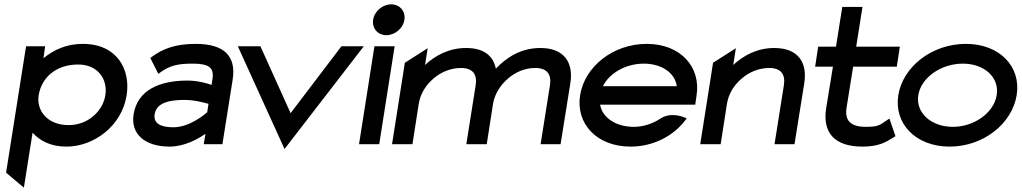

<svg xmlns="http://www.w3.org/2000/svg" viewBox="-20 -664 4704 884"><path d="M8 131 90 200 130 -53C163 -17 211 11 286 11C412 11 541 -84 563 -225C582 -343 520 -462 361 -462C285 -462 227 -434 180 -396L188 -451H100ZM158 -225C171 -308 239 -367 340 -367C429 -367 477 -301 465 -225C454 -156 389 -88 296 -88C197 -88 147 -156 158 -225Z M595 -137C581 -46 648 11 761 11C830 11 893 -25 926 -48L918 0H1004L1051 -296C1069 -407 1011 -462 881 -462C787 -462 729 -439 680 -403L672 -397L709 -324L720 -332C764 -363 800 -371 867 -371C942 -371 967 -353 958 -298L954 -273C932 -281 890 -293 843 -293C715 -293 613 -250 595 -137ZM692 -138C700 -189 755 -204 829 -204C876 -204 921 -191 940 -186L934 -147C920 -135 852 -78 778 -78C717 -78 686 -97 692 -138Z M1075 -451 1290 22 1655 -451H1552L1318 -143L1179 -451Z M1698 -573C1692 -533 1720 -502 1759 -502C1798 -502 1836 -533 1842 -573C1848 -613 1820 -644 1781 -644C1742 -644 1704 -613 1698 -573ZM1633 0H1726L1797 -451H1704Z M1785 0H1879L1908 -186C1916 -237 1945 -277 1979 -305C2009 -330 2052 -351 2103 -351C2158 -351 2178 -320 2170 -271L2127 0H2221L2250 -186C2254 -212 2265 -236 2278 -256C2290 -275 2306 -291 2322 -305C2352 -330 2394 -351 2445 -351C2500 -351 2520 -320 2512 -271L2469 0H2561L2606 -281C2621 -376 2578 -443 2468 -443C2377 -443 2312 -399 2263 -348C2251 -407 2208 -443 2126 -443C2047 -443 1985 -409 1937 -365L1949 -442L1844 -375Z M2651 -226C2630 -95 2727 11 2883 11C2987 11 3079 -37 3134 -109L3142 -119L3132 -123C3131 -123 3071 -152 3019 -117C2984 -94 2942 -80 2898 -80C2816 -80 2753 -122 2743 -182H3181L3187 -224C3208 -356 3113 -462 2958 -462C2802 -462 2672 -357 2651 -226ZM2756 -267C2785 -327 2861 -371 2944 -371C3027 -371 3088 -328 3096 -267Z M3204 0H3298L3327 -186C3335 -237 3364 -277 3398 -305C3428 -330 3471 -351 3522 -351C3577 -351 3597 -320 3589 -271L3546 0H3638L3683 -281C3698 -376 3655 -443 3545 -443C3466 -443 3404 -409 3356 -365L3368 -442L3263 -375Z M3733 -357H3815L3783 -161C3768 -52 3823 11 3951 11C4025 11 4058 -9 4095 -32L4103 -37L4075 -118L4064 -111C4031 -89 4027 -80 3966 -80C3895 -80 3868 -110 3878 -170L3908 -357H4109L4123 -449H3922L3951 -632H3858L3829 -449H3747Z M4116 -226C4095 -95 4196 11 4352 11C4508 11 4640 -95 4661 -226C4682 -357 4583 -462 4427 -462C4271 -462 4137 -357 4116 -226ZM4208 -226C4221 -307 4313 -371 4413 -371C4513 -371 4582 -307 4569 -226C4556 -145 4466 -80 4367 -80C4267 -80 4195 -145 4208 -226Z"/></svg>

Font: Charger Pro
Style: ExBdExtObl
Weight: 400
Designer: Jasper
Foundry: Cannot Into Space Fonts
Version: Version 1.09